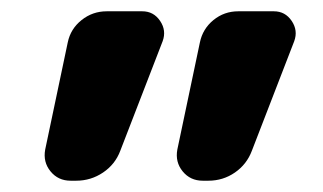

<svg xmlns="http://www.w3.org/2000/svg" viewBox="-20 -540 572 340"><path d="M402 -520H465Q485 -520 496.5 -503Q508 -486 501 -467L426 -273Q417 -249 396 -234.5Q375 -220 349 -220H339Q317 -220 303.5 -236.5Q290 -253 294 -275L334 -465Q339 -489 358 -504.5Q377 -520 402 -520ZM105 -220Q83 -220 69.5 -236.5Q56 -253 60 -275L100 -465Q105 -489 124.5 -504.5Q144 -520 169 -520H232Q252 -520 263.5 -503Q275 -486 268 -467L193 -273Q184 -249 162.5 -234.5Q141 -220 115 -220Z"/></svg>

Font: Rounded Mplus 1c ExtraBold
Style: Regular
Weight: 800
Version: Version 1.059.20150529